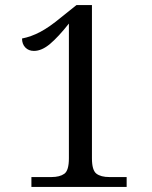

<svg xmlns="http://www.w3.org/2000/svg" viewBox="-20 -738 599 758"><path d="M104 0V-39H183Q216 -39 234 -52Q252 -65 252 -113V-645Q211 -593 178 -565Q145 -537 114 -537Q93 -537 80 -550.5Q67 -564 67 -586Q103 -593 139 -612Q175 -631 222 -670L282 -718H343V-113Q343 -66 360.5 -52.5Q378 -39 412 -39H480V0Z"/></svg>

Font: Noto Serif Hentaigana
Style: Regular
Weight: 400
Designer: Kazuhiro Yamada
Foundry: nipponia
Version: Version 1.000; ttfautohint (v1.8.4.7-5d5b)